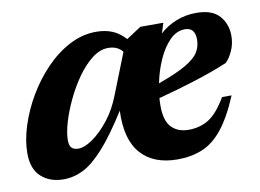

<svg xmlns="http://www.w3.org/2000/svg" viewBox="-57 -529 844 624"><g transform="rotate(-10 364.5 -217.0)"><path d="M691 -161.5Q662 -92.5 631.2 -54.5Q600.5 -16.5 564 -1.8Q527.5 13 482.5 13Q403.5 13 362 -34Q320.5 -81 324.5 -175.5Q277 -100.5 240.2 -59.8Q203.5 -19 171.8 -3.2Q140 12.5 107 12.5Q62 12.5 33.2 -13.2Q4.5 -39 4.5 -91Q4.5 -133 19.8 -181Q35 -229 62 -275Q89 -321 125.2 -358.8Q161.5 -396.5 204.2 -419Q247 -441.5 293 -441.5Q322.5 -441.5 345.8 -432Q369 -422.5 389 -400.5L437.5 -432.5H513.5L503 -399Q526 -420.5 557.2 -433Q588.5 -445.5 623.5 -445.5Q676.5 -445.5 700.2 -418.5Q724 -391.5 724 -352.5Q724 -326.5 713.8 -303.8Q703.5 -281 690.5 -268.5Q638 -246.5 577.8 -227.8Q517.5 -209 458.5 -193.5Q457.5 -180.5 457.5 -168Q457.5 -118 478.5 -96.8Q499.5 -75.5 534.5 -75.5Q572.5 -75.5 601.5 -93.8Q630.5 -112 659.5 -161.5ZM578.5 -399.5Q551 -399.5 528.5 -376.8Q506 -354 489.8 -317.8Q473.5 -281.5 465.5 -241Q525.5 -262.5 557.2 -281Q589 -299.5 600.5 -318.2Q612 -337 612 -360Q612 -399.5 578.5 -399.5ZM141.5 -110.5Q141.5 -92.5 148.8 -85Q156 -77.5 171.5 -77.5Q191 -77.5 218.2 -96.2Q245.5 -115 272.5 -149Q299.5 -183 317 -229L369.5 -362Q362.5 -371.5 350.8 -377.2Q339 -383 322 -383Q295.5 -383 269.5 -363Q243.5 -343 220.5 -310.8Q197.5 -278.5 179.8 -241.2Q162 -204 151.8 -169.5Q141.5 -135 141.5 -110.5Z"/></g></svg>

Font: Newsreader 16pt
Style: Bold Italic
Weight: 700
Italic angle: -17°
Designer: Hugues Gentile
Foundry: Production Type
Version: Version 1.003; ttfautohint (v1.8.3)